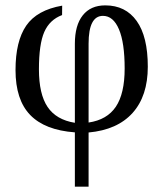

<svg xmlns="http://www.w3.org/2000/svg" viewBox="-20 -492 617 725"><path d="M314.5 212.9H262.7V7.8Q149.4 -0.5 94 -57.9Q38.6 -115.2 38.6 -227.5Q38.6 -336.4 79.1 -395.3Q119.6 -454.1 214.8 -470.7L214.4 -435.1Q167.5 -417.5 147.2 -371.3Q127 -325.2 127 -230.5Q127 -136.7 159.7 -88.1Q192.4 -39.6 262.7 -28.3V-327.1Q262.7 -396.5 292.5 -434.1Q322.3 -471.7 377.4 -471.7Q454.1 -471.7 496.1 -412.8Q538.1 -354 538.1 -240.2Q538.1 -129.4 480.5 -65.4Q422.9 -1.5 314.5 8.3ZM450.7 -233.4Q450.7 -330.6 429.2 -381.3Q407.7 -432.1 368.7 -432.1Q314.5 -432.1 314.5 -327.1V-29.3Q384.3 -39.6 417.5 -89.1Q450.7 -138.7 450.7 -233.4Z"/></svg>

Font: Liberation Serif
Style: Regular
Weight: 400
Designer: Steve Matteson
Foundry: Ascender Corporation
Version: Version 2.1.5